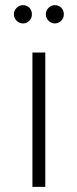

<svg xmlns="http://www.w3.org/2000/svg" viewBox="-20 -726 301 746"><path d="M106 0V-522H156V0ZM193 -635Q179 -635 168.5 -645.5Q158 -656 158 -670Q158 -685 168.5 -695.5Q179 -706 193 -706Q208 -706 218 -696Q228 -686 228 -670Q228 -656 218 -645.5Q208 -635 193 -635ZM69 -635Q55 -635 44.5 -645.5Q34 -656 34 -670Q34 -685 44.5 -695.5Q55 -706 69 -706Q84 -706 94 -696Q104 -686 104 -670Q104 -656 94 -645.5Q84 -635 69 -635Z"/></svg>

Font: Montserrat Z Light
Style: Regular
Weight: 300
Designer: Julieta Ulanovsky
Foundry: Julieta Ulanovsky
Version: Version 8.000